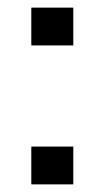

<svg xmlns="http://www.w3.org/2000/svg" viewBox="-20 -565 269 503"><path d="M62 -82V-181H172V-82ZM62 -446V-545H172V-446Z"/></svg>

Font: Ekushey Kolom
Style: Regular
Weight: 400
Designer: Al Mamun Sumon
Foundry: Al Mamun Sumon
Version: Version 1.0